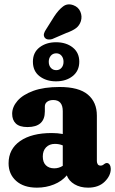

<svg xmlns="http://www.w3.org/2000/svg" viewBox="-20 -854 530 884"><path d="M19.5 -102Q19.5 -167.5 72.5 -204.5Q125.5 -241.5 218.5 -241.5Q245.5 -241.5 269 -237V-342Q269 -393.5 225 -393.5Q208 -393.5 197.2 -385.5Q186.5 -377.5 186.5 -364V-341Q186.5 -269 106.5 -269Q70 -269 53 -285.2Q36 -301.5 36 -330Q36 -361.5 60.5 -389.8Q85 -418 133.5 -435.8Q182 -453.5 254.5 -453.5Q343 -453.5 384.5 -418.5Q426 -383.5 426 -322V-112.5Q426 -104.5 429.8 -98Q433.5 -91.5 443.5 -91.5Q452 -91.5 459.5 -98.5Q466 -103.5 471.5 -103.5Q480 -103.5 485 -95.5Q490 -87.5 490 -76.5Q490 -45 462 -17.5Q434 10 385.5 10Q349.5 10 323.2 -5.5Q297 -21 287.5 -46.5Q265 -19.5 228.5 -4.8Q192 10 150 10Q89 10 54.2 -21.2Q19.5 -52.5 19.5 -102ZM177 -133.5Q177 -107 191.2 -93Q205.5 -79 229.5 -79Q251 -79 269 -90.5V-184.5Q252.5 -191.5 233 -191.5Q207.5 -191.5 192.2 -175.8Q177 -160 177 -133.5ZM230 -779Q249.5 -808.5 270.2 -824.2Q291 -840 318 -830Q341 -821.5 350 -800.2Q359 -779 352.5 -757Q346 -736.5 330.2 -724.5Q314.5 -712.5 285 -702L220 -674Q210.5 -671 200.5 -672.5Q190.5 -674 185 -682Q180 -691 182.8 -700Q185.5 -709 191 -717ZM238 -479.5Q193 -479.5 162.2 -503Q131.5 -526.5 131.5 -570Q131.5 -612.5 162.2 -636Q193 -659.5 238 -659.5Q284.5 -659.5 314.8 -635.5Q345 -611.5 345 -570Q345 -528 314.8 -503.8Q284.5 -479.5 238 -479.5ZM239 -608.5Q223.5 -608.5 214 -597.5Q204.5 -586.5 204.5 -569.5Q204.5 -552.5 214 -541.8Q223.5 -531 239 -531Q254 -531 263.2 -541.8Q272.5 -552.5 272.5 -569.5Q272.5 -586.5 263.2 -597.5Q254 -608.5 239 -608.5Z"/></svg>

Font: Fraunces 144pt SuperSoft
Style: Bold
Weight: 700
Version: Version 1.000;[b76b70a41]